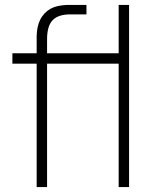

<svg xmlns="http://www.w3.org/2000/svg" viewBox="-20 -755 621 775"><path d="M309 -540H469V-498H309ZM128 -609Q128.5 -629 131.8 -644.8Q135 -660.5 141.8 -674.5Q148.5 -688.5 160 -701Q171 -712.5 184.2 -719.8Q197.5 -727 213.2 -730.5Q229 -734 248.5 -735H259H329V-697H264Q215.5 -697 192.8 -673.8Q170 -650.5 170 -597V0H128V-601ZM30 -540H329V-498H30ZM459 -735H501V0H459Z"/></svg>

Font: Tap Sans
Style: Regular
Weight: 400
Designer: Tap Payments
Foundry: Tap Payments
Version: Version 1.001;Glyphs 3.1.2 (3151)